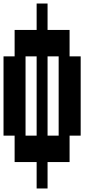

<svg xmlns="http://www.w3.org/2000/svg" viewBox="-20 -1050 540 1090"><path d="M188 20V-130H63V-280H0V-730H63V-880H188V-1030H250V-880H375V-730H438V-280H375V-130H250V20ZM125 -280H188V-730H125ZM250 -280H313V-730H250Z"/></svg>

Font: 2P VHS
Style: Regular
Weight: 400
Designer: CodeMan38
Foundry: CodeMan38
Version: Version 3.000